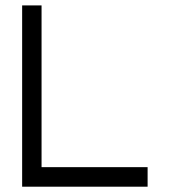

<svg xmlns="http://www.w3.org/2000/svg" viewBox="-20 -704 640 724"><path d="M136.7 -73.7H536.6V0H63.5V-683.6H136.7Z"/></svg>

Font: Anka/Coder
Style: Regular
Weight: 400
Monospace: yes
Version: Version 001.100